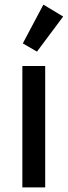

<svg xmlns="http://www.w3.org/2000/svg" viewBox="-20 -814 294 834"><path d="M77.1 0V-527.3H176.3V0ZM140.6 -589.8 79.1 -625.5 168.5 -793.9 254.4 -742.2Z"/></svg>

Font: Schibsted Grotesk Medium
Style: Regular
Weight: 500
Designer: Bakken & Baeck AS, Henrik Kongsvoll
Foundry: Schibsted ASA
Version: Version 1.100;gftools[0.9.25]